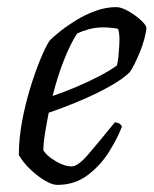

<svg xmlns="http://www.w3.org/2000/svg" viewBox="-20 -520 432 540"><path d="M141 0Q127 0 106.5 -12Q86 -24 65.5 -43.5Q45 -63 33 -84Q33 -129 42 -178Q51 -227 65 -272.5Q79 -318 93.5 -353Q108 -388 119 -405Q128 -415 148 -431Q168 -447 194 -463Q220 -479 249 -489.5Q278 -500 307 -500Q321 -500 340.5 -489Q360 -478 375.5 -464Q391 -450 392 -441Q388 -409 373 -372.5Q358 -336 345 -317Q327 -299 291 -278.5Q255 -258 209.5 -238.5Q164 -219 117 -203Q111 -172 106.5 -144.5Q102 -117 102 -97Q111 -82 136 -67Q161 -52 182 -52Q199 -52 227.5 -85Q256 -118 303 -176Q318 -175 323 -164Q310 -130 286 -92Q262 -54 226 -27Q190 0 141 0ZM128 -250Q160 -261 194.5 -275.5Q229 -290 259.5 -306Q290 -322 309 -336Q311 -345 312.5 -356Q314 -367 314 -374Q316 -392 316 -409.5Q316 -427 312 -439Q301 -441 290.5 -442Q280 -443 272 -443Q249 -443 230.5 -438Q212 -433 197 -426Q178 -397 159.5 -350Q141 -303 128 -250Z"/></svg>

Font: Texturina Extralight
Style: Italic
Weight: 200
Italic angle: -11°
Designer: Guillermo Torres Carreño
Foundry: Omnibus-Type
Version: Version 1.002; ttfautohint (v1.8.3)